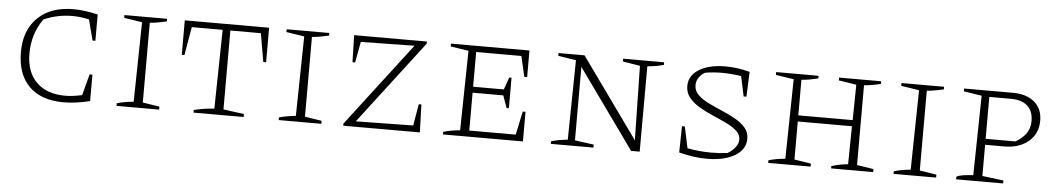

<svg xmlns="http://www.w3.org/2000/svg" viewBox="-34 -805 5995 1091"><g transform="rotate(5 2964.0 -259.5)"><path d="M340 6Q212 6 143 -62.5Q74 -131 74 -258Q74 -383 148 -454.5Q222 -526 351 -526Q381 -526 416.5 -521.5Q452 -517 490 -508V-358H474L443 -476Q394 -487 348 -487Q263 -487 185 -453Q123 -366 123 -254Q123 -148 182 -90Q241 -32 346 -32Q367 -32 391 -35Q415 -38 442 -44L474 -165H490V-14Q448 -4 411.5 1Q375 6 340 6Z M642 0V-15Q666 -22 690 -26Q714 -30 737 -32L745 -486L642 -502V-518H885V-503Q865 -499 841 -494Q817 -489 789 -487V-32L885 -17V0Z M1467 -518V-321H1451L1423 -483H1249V-33L1367 -17V0H1081V-15Q1112 -23 1141 -27Q1170 -31 1197 -33L1205 -483H1029L1001 -321H986V-518Z M1567 0V-15Q1591 -22 1615 -26Q1639 -30 1662 -32L1670 -486L1567 -502V-518H1810V-503Q1790 -499 1766 -494Q1742 -489 1714 -487V-32L1810 -17V0Z M1935 0V-12L2299 -488L1993 -483L1971 -364H1956L1952 -518H2367V-506L2004 -31L2331 -36L2352 -159H2367L2372 0Z M2944 -169H2960V0H2504V-15Q2528 -22 2552 -26Q2576 -30 2599 -32L2607 -486L2504 -502V-518H2952V-366H2936L2909 -483H2651V-285H2826L2851 -355H2864V-181H2851L2826 -251H2651V-35H2916Z M3486 -518H3720V-503Q3694 -496 3672.5 -492.5Q3651 -489 3627 -487L3626 0H3577L3254 -451V-32L3362 -17V0H3119V-15Q3143 -22 3166.5 -26Q3190 -30 3213 -32L3220 -486L3118 -502V-518H3266L3593 -62L3585 -486L3486 -502Z M4010 7Q3971 7 3931 1.5Q3891 -4 3850 -15L3853 -165H3869L3895 -43Q3926 -37 3960 -33.5Q3994 -30 4030 -30Q4055 -30 4078 -31.5Q4101 -33 4124 -36Q4150 -51 4167 -72.5Q4184 -94 4184 -117Q4184 -146 4160.5 -167Q4137 -188 4100.5 -205.5Q4064 -223 4023 -240.5Q3982 -258 3945.5 -279.5Q3909 -301 3886 -329Q3863 -357 3863 -396Q3863 -455 3919.5 -490Q3976 -525 4071 -525Q4139 -525 4209 -506L4203 -364H4187L4163 -478Q4104 -487 4052 -487Q4004 -487 3957 -479Q3937 -468 3923 -448.5Q3909 -429 3909 -404Q3909 -373 3932 -350Q3955 -327 3991.5 -309Q4028 -291 4069 -273.5Q4110 -256 4146.5 -236Q4183 -216 4206 -189.5Q4229 -163 4229 -126Q4229 -65 4169 -29Q4109 7 4010 7Z M4359 0V-15Q4383 -22 4407 -26Q4431 -30 4454 -32L4462 -486L4359 -502V-518H4601V-503Q4581 -498 4557 -493.5Q4533 -489 4506 -487V-284H4816L4819 -486L4718 -502V-518H4958V-503Q4939 -498 4914 -493.5Q4889 -489 4863 -487V-32L4958 -17V0H4718V-13Q4765 -28 4812 -32L4815 -249H4506V-32L4601 -17V0Z M5074 0V-15Q5098 -22 5122 -26Q5146 -30 5169 -32L5177 -486L5074 -502V-518H5317V-503Q5297 -499 5273 -494Q5249 -489 5221 -487V-32L5317 -17V0Z M5709 -518Q5788 -518 5833 -479.5Q5878 -441 5878 -373Q5878 -300 5825.5 -255Q5773 -210 5686 -210H5578V-32L5699 -17V0H5431V-15Q5445 -23 5468.5 -26.5Q5492 -30 5526 -32L5534 -486L5431 -502V-518ZM5700 -483H5578V-244H5748Q5789 -268 5809 -297.5Q5829 -327 5829 -367Q5829 -424 5796 -453.5Q5763 -483 5700 -483Z"/></g></svg>

Font: Piazzolla SC ExtraLight
Style: Regular
Weight: 200
Designer: Juan Pablo del Peral
Foundry: Huerta Tipografica
Version: Version 1.330